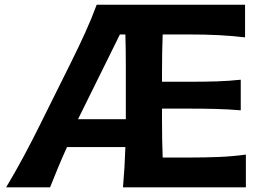

<svg xmlns="http://www.w3.org/2000/svg" viewBox="-20 -804 1130 824"><path d="M6.3 0Q43.9 -62.5 81.8 -133.1Q119.6 -203.6 150.4 -266.1L285.2 -537.1Q318.4 -604 345.5 -663.6Q372.6 -723.1 395 -783.7H1031.7V-643.6Q980 -649.9 920.4 -653.1Q860.8 -656.2 780.8 -656.2H678.2Q676.8 -618.2 676 -579.6Q675.3 -541 675.3 -497.1V-453.1H785.6Q858.4 -453.1 911.1 -454.8Q963.9 -456.5 1013.2 -461.9V-330.6Q960.9 -335 908.4 -336.4Q856 -337.9 784.7 -337.9H675.3V-281.7Q675.3 -239.3 676 -202.1Q676.8 -165 678.2 -127.9H792Q859.4 -127.9 919.4 -130.4Q979.5 -132.8 1035.2 -140.6V0H507.8Q511.7 -44.9 514.2 -86.4Q516.6 -127.9 518.1 -172.9H267.6Q248 -129.9 229.7 -85.9Q211.4 -42 194.8 0ZM520 -292.5V-522Q520 -559.6 519.5 -592.3Q519 -625 518.1 -656.2H494.6L314.9 -292.5Z"/></svg>

Font: Pinar-FD SemiBold
Style: Regular
Weight: 600
Designer: Amin Abedi
Version: Version 2.000